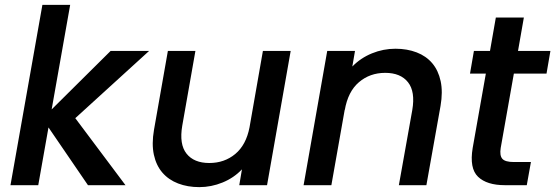

<svg xmlns="http://www.w3.org/2000/svg" viewBox="-20 -760 2279 788"><path d="M154 -740H268L192 -311L434 -551H592L289 -275L495 0H341L179 -237L137 0H23Z M1076 0H962L973 -65Q940 -30 893.5 -11Q847 8 798 8Q750 8 711 -7Q672 -22 646.5 -51.5Q621 -81 611.5 -125Q602 -169 612 -227L669 -551H782L728 -244Q715 -168 745.5 -129.5Q776 -91 839 -91Q901 -91 945.5 -128Q990 -165 1004 -237L1059 -551H1173Z M1672 -308Q1685 -384 1654.5 -422.5Q1624 -461 1561 -461Q1498 -461 1453 -422.5Q1408 -384 1395 -308V-311L1340 0H1226L1323 -551H1437L1426 -487Q1460 -522 1506.5 -541Q1553 -560 1603 -560Q1651 -560 1690 -545Q1729 -530 1754 -500.5Q1779 -471 1788.5 -427Q1798 -383 1788 -325L1730 0H1617Z M1974 -458H1909L1925 -551H1991L2015 -688H2130L2106 -551H2239L2223 -458H2089L2035 -153Q2030 -122 2041.5 -108.5Q2053 -95 2089 -95H2159L2142 0H2052Q1978 0 1942 -34.5Q1906 -69 1920 -153Z"/></svg>

Font: SVN-Poppins Medium
Style: Italic
Weight: 500
Italic angle: -10°
Designer: Ninad Kale (Devanagari), Jonny Pinhorn (Latin)
Foundry: Indian Type Foundry
Version: Version 3.002 2017; ttfautohint (v1.8.3)